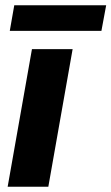

<svg xmlns="http://www.w3.org/2000/svg" viewBox="-20 -707 422 727"><path d="M255 -521H101L9 0H163ZM382 -687H34L17 -590H364Z"/></svg>

Font: Geom Bold
Style: Bold Italic
Weight: 700
Italic angle: -10°
Version: Version 1.102